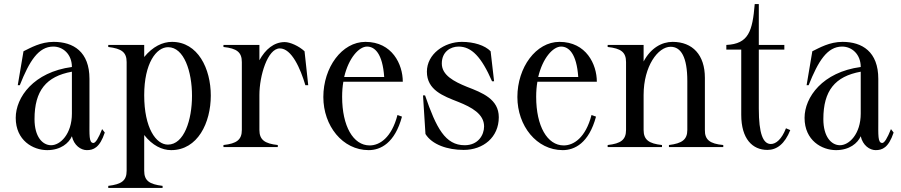

<svg xmlns="http://www.w3.org/2000/svg" viewBox="-20 -720 4412 940"><path d="M211 15C277 15 317 -19 332 -53C342 -8 376 15 405 15C437 15 468 4 493 -71L480 -88C462 -43 448 -20 437 -20C415 -21 418 -58 418 -134V-334C418 -467 339 -515 243 -515C179 -515 130 -486 95 -469L67 -303H77C124 -421 168 -492 241 -492C288 -492 332 -455 332 -392C145 -367 57 -244 57 -143C57 -32 142 15 211 15ZM229 -9C188 -10 149 -50 149 -137C149 -276 206 -346 332 -369V-296V-164C332 -64 275 -8 229 -9Z M510 190V200H776V190C710 182 686 164 686 116V-59C726 -8 773 15 818 15C948 15 1012 -119 1012 -252C1012 -384 949 -515 822 -515C776 -515 728 -492 686 -441V-500H510V-490C576 -482 600 -464 600 -416V116C600 164 576 182 510 190ZM802 -12C744 -12 686 -93 686 -254C686 -410 745 -489 803 -489C881 -489 920 -370 920 -251C920 -132 881 -12 802 -12Z M1250 -84V-255C1250 -349 1290 -483 1350 -483C1408 -483 1451 -384 1475 -303H1489L1471 -469C1443 -495 1400 -514 1374 -514C1321 -514 1279 -478 1250 -425V-500H1074V-490C1140 -483 1164 -464 1164 -416V-84C1164 -36 1139 -17 1074 -10V0H1340V-10C1275 -17 1250 -36 1250 -84Z M1785 15C1843 15 1913 -19 1948 -149L1926 -157C1897 -45 1838 -8 1790 -8C1709 -8 1655 -103 1655 -246C1655 -273 1657 -297 1661 -320H1952C1952 -405 1900 -515 1769 -515C1654 -515 1563 -390 1563 -245C1563 -104 1657 15 1785 15ZM1665 -343C1687 -437 1738 -492 1777 -492C1814 -492 1853 -459 1861 -343Z M2250 14C2346 14 2422 -48 2422 -146C2422 -235 2341 -266 2266 -295C2202 -321 2143 -352 2143 -409C2143 -467 2186 -492 2225 -492C2289 -492 2337 -441 2389 -322H2399L2382 -469C2354 -498 2300 -515 2241 -515C2156 -515 2070 -456 2070 -369C2070 -279 2150 -250 2224 -221C2289 -195 2350 -162 2350 -101C2350 -59 2321 -9 2255 -9C2160 -9 2116 -93 2061 -253H2051L2063 -64C2095 -12 2171 14 2250 14Z M2735 15C2793 15 2863 -19 2898 -149L2876 -157C2847 -45 2788 -8 2740 -8C2659 -8 2605 -103 2605 -246C2605 -273 2607 -297 2611 -320H2902C2902 -405 2850 -515 2719 -515C2604 -515 2513 -390 2513 -245C2513 -104 2607 15 2735 15ZM2615 -343C2637 -437 2688 -492 2727 -492C2764 -492 2803 -459 2811 -343Z M3431 -84V-339C3431 -451 3371 -515 3273 -515C3220 -515 3166 -485 3131 -419V-500H2955V-490C3021 -483 3045 -464 3045 -416V-84C3045 -36 3020 -17 2955 -10V0H3221V-10C3156 -17 3131 -36 3131 -84V-255C3131 -397 3202 -491 3263 -491C3314 -491 3345 -441 3345 -323V-84C3345 -37 3320 -18 3255 -10V0H3521V-10C3455 -16 3430 -36 3431 -84Z M3536 -477H3609V-158C3609 -40 3664 14 3737 14C3783 14 3822 -15 3849 -83L3828 -92C3807 -38 3779 -15 3754 -15C3716 -15 3695 -65 3695 -188V-477H3820V-500H3695V-700H3675C3664 -567 3645 -505 3536 -500Z M4073 15C4139 15 4179 -19 4194 -53C4204 -8 4238 15 4267 15C4299 15 4330 4 4355 -71L4342 -88C4324 -43 4310 -20 4299 -20C4277 -21 4280 -58 4280 -134V-334C4280 -467 4201 -515 4105 -515C4041 -515 3992 -486 3957 -469L3929 -303H3939C3986 -421 4030 -492 4103 -492C4150 -492 4194 -455 4194 -392C4007 -367 3919 -244 3919 -143C3919 -32 4004 15 4073 15ZM4091 -9C4050 -10 4011 -50 4011 -137C4011 -276 4068 -346 4194 -369V-296V-164C4194 -64 4137 -8 4091 -9Z"/></svg>

Font: Sprat Condesed
Style: Regular
Weight: 400
Width: 3
Designer: Ethan Nakache
Foundry: Collletttivo
Version: Version 2.000;Glyphs 3.2 (3217)